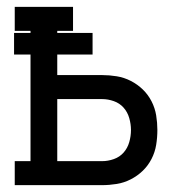

<svg xmlns="http://www.w3.org/2000/svg" viewBox="-20 -540 540 560"><path d="M23 0V-70H69V-381H21V-444H69V-450H23V-520H193V-450H147V-444H250V-381H147V-321H278Q299 -321 320.5 -317.5Q342 -314 361.5 -304Q381 -294 396.5 -279Q412 -264 422 -244.5Q432 -225 435.5 -203.5Q439 -182 439 -161Q439 -139 435.5 -117.5Q432 -96 422 -76.5Q412 -57 396.5 -42Q381 -27 361.5 -17Q342 -7 320.5 -3.5Q299 0 278 0ZM147 -70H278Q295 -70 312 -76Q329 -82 340.5 -95Q352 -108 357 -125.5Q362 -143 362 -161Q362 -178 357 -195.5Q352 -213 340.5 -226Q329 -239 312 -245Q295 -251 278 -251H147Z"/></svg>

Font: Iosevka Gothic
Style: Regular
Weight: 400
Monospace: yes
Designer: Belleve Invis
Foundry: Belleve Invis
Version: Version 15.5.1; ttfautohint (v1.8.4)